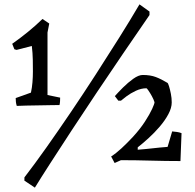

<svg xmlns="http://www.w3.org/2000/svg" viewBox="-20 -739 893 881"><path d="M57 -253Q54 -262 53 -271Q52 -280 52 -289L122 -314Q127 -337 129 -362Q131 -387 131 -411Q131 -433 130.5 -464Q130 -495 126 -528L56 -510L46 -513L36 -538Q73 -564 108 -592.5Q143 -621 175 -652L206 -631L198 -590V-303L256 -291Q256 -284 255.5 -274.5Q255 -265 253 -257Q240 -257 213.5 -256.5Q187 -256 156.5 -255.5Q126 -255 99 -254.5Q72 -254 57 -253ZM140 122 92 90V75Q139 14 193.5 -63Q248 -140 305.5 -225Q363 -310 419.5 -397.5Q476 -485 527.5 -567Q579 -649 620 -719L666 -686V-670Q608 -586 546 -495Q484 -404 423 -313Q362 -222 308 -139.5Q254 -57 210.5 10.5Q167 78 140 122ZM506 9 490 -21Q512 -35 537 -58Q562 -81 590 -111Q623 -147 645 -181Q667 -215 678 -239Q689 -263 689 -270Q685 -283 677 -297.5Q669 -312 661.5 -323Q654 -334 652 -334Q628 -334 603.5 -322.5Q579 -311 561 -297.5Q543 -284 535 -277H523L507 -298Q522 -315 544.5 -337.5Q567 -360 591.5 -377.5Q616 -395 635 -395Q670 -395 695 -385.5Q720 -376 748 -359Q751 -358 755.5 -343.5Q760 -329 764 -309Q768 -289 768 -269Q768 -244 752.5 -215Q737 -186 712.5 -157.5Q688 -129 661 -104.5Q634 -80 612 -63V-52Q651 -55 680.5 -58.5Q710 -62 749 -65L770 -136Q781 -135 792 -133.5Q803 -132 813 -128L808 0Q741 0 671.5 -2Q602 -4 535 -4Z"/></svg>

Font: Labrada
Style: Regular
Weight: 400
Designer: Mercedes Jáuregui
Foundry: Omnibus-Type Team
Version: Version 1.000; ttfautohint (v1.8.4.7-5d5b)